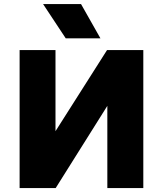

<svg xmlns="http://www.w3.org/2000/svg" viewBox="-20 -954 826 974"><path d="M79.5 0V-700H261.5V-288.5L523 -700H707V0H524.5V-417L262.5 0ZM313.5 -759.5 198.5 -933.5H391L489.5 -759.5Z"/></svg>

Font: Geologica ExtraBold
Style: Regular
Weight: 800
Designer: Sindre Bremnes, Frode Helland
Foundry: Monokrom Skriftforlag AS
Version: Version 1.010;gftools[0.9.28]